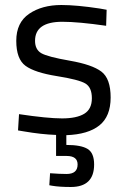

<svg xmlns="http://www.w3.org/2000/svg" viewBox="-20 -530 505 767"><path d="M356 127Q356 217 263 217Q217 217 188 212L177 210L180 162Q219 165 246 165Q290 165 290 127Q290 93 246 93H204V9Q146 7 76 -5L52 -9L56 -74Q170 -57 228 -57Q286 -57 316.5 -75.5Q347 -94 347 -137.5Q347 -181 321 -196.5Q295 -212 207 -226Q119 -240 82 -267Q45 -294 45 -367Q45 -440 96.5 -475Q148 -510 225 -510Q286 -510 378 -496L406 -491L404 -427Q293 -443 229 -443Q120 -443 120 -367Q120 -332 145 -317.5Q170 -303 259 -287.5Q348 -272 385 -244Q422 -216 422 -140.5Q422 -65 377 -29Q332 7 245 10V49Q304 49 330 65Q356 81 356 127Z"/></svg>

Font: Titillium Web
Style: Regular
Weight: 400
Version: Version 1.001;PS 57.000;hotconv 1.0.70;makeotf.lib2.5.55311